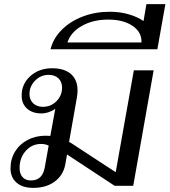

<svg xmlns="http://www.w3.org/2000/svg" viewBox="-20 -901 822 931"><path d="M725 -560 626 0H536L305 -152L297 -106Q288 -53 246.5 -21.5Q205 10 141 10Q89 10 60 -15.5Q31 -41 31 -85Q31 -130 53 -166Q75 -202 114 -222.5Q153 -243 202 -243Q217 -243 224 -242L248 -373Q235 -364 217 -357.5Q199 -351 181 -351Q137 -351 111 -374.5Q85 -398 85 -438Q85 -494 127 -532Q169 -570 233 -570Q292 -570 324 -542Q356 -514 356 -462Q356 -447 353 -429L315 -213Q323 -209 327 -206L541 -66L629 -560ZM281 -476Q281 -504 263.5 -521Q246 -538 216 -538Q178 -538 150.5 -510.5Q123 -483 123 -445Q123 -417 141 -400Q159 -383 188 -383Q227 -383 254 -410.5Q281 -438 281 -476ZM216 -195Q200 -203 179 -203Q135 -203 105 -169.5Q75 -136 75 -87Q75 -58 89.5 -42Q104 -26 130 -26Q186 -26 197 -89Z M782 -881 743 -662H225Q238 -715 279.5 -756.5Q321 -798 381.5 -821Q442 -844 512 -844Q561 -844 603 -832Q645 -820 676 -799L690 -881ZM505 -806Q431 -806 377 -775.5Q323 -745 307 -695H666Q668 -745 623 -775.5Q578 -806 505 -806Z"/></svg>

Font: Fahkwang
Style: Italic
Weight: 400
Italic angle: -10°
Version: Version 1.000; ttfautohint (v1.6)